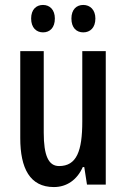

<svg xmlns="http://www.w3.org/2000/svg" viewBox="-20 -747 511 777"><path d="M106 -672C106 -635 127 -616 154 -616C182 -616 202 -635 202 -672C202 -707 182 -727 154 -727C127 -727 106 -709 106 -672ZM269 -672C269 -635 289 -616 317 -616C345 -616 366 -635 366 -672C366 -707 345 -727 317 -727C290 -727 269 -709 269 -672ZM408 -540H313V-256C313 -135 290 -75 219 -75C176 -75 157 -118 157 -210V-540H62V-188C62 -66 101 10 198 10C250 10 292 -19 315 -71H321L332 0H408Z"/></svg>

Font: Noto Sans Gujarati ExtraCondensed Medium
Style: Regular
Weight: 500
Width: 2
Designer: Jelle Bosma - Monotype Design Team, Universal Thirst
Foundry: Monotype Imaging Inc.
Version: Version 2.106